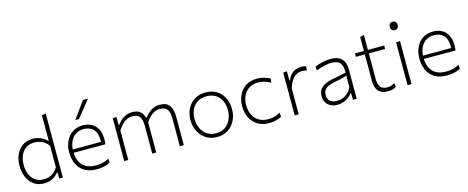

<svg xmlns="http://www.w3.org/2000/svg" viewBox="-39 -1455 5224 2142"><g transform="rotate(-15 2573.0 -384.0)"><path d="M276.5 9.5Q204.5 9.5 155.8 -26.2Q107 -62 82.8 -120.8Q58.5 -179.5 58.5 -249Q58.5 -323 84.8 -380.8Q111 -438.5 160.2 -471.8Q209.5 -505 278.5 -505Q315 -505 346 -495.2Q377 -485.5 400.8 -469.8Q424.5 -454 439 -437H446V-494Q446 -557.5 446 -617Q446 -676.5 446 -731.5L492 -740Q492 -679 492 -618.8Q492 -558.5 492 -494V-220.5Q492 -159.5 492 -107.8Q492 -56 492 0H450L448.5 -69.5H442Q421.5 -44 396.5 -26.5Q371.5 -9 341.5 0.2Q311.5 9.5 276.5 9.5ZM284.5 -35.5Q321 -35.5 350.8 -46.8Q380.5 -58 404 -79Q427.5 -100 446 -130V-378Q427 -405.5 402 -423.8Q377 -442 347.2 -451Q317.5 -460 286 -460Q225 -460 185 -431.2Q145 -402.5 125.5 -354.8Q106 -307 106 -249Q106 -193.5 124.2 -144.8Q142.5 -96 182 -65.8Q221.5 -35.5 284.5 -35.5Z M883.5 9.5Q798.5 9.5 743 -24.2Q687.5 -58 660 -116.8Q632.5 -175.5 632.5 -251Q632.5 -325 660 -382.5Q687.5 -440 737.8 -472.5Q788 -505 855.5 -505Q915 -505 958.8 -480.5Q1002.5 -456 1026.2 -409.2Q1050 -362.5 1050 -296.5Q1050 -279 1049.2 -264.5Q1048.5 -250 1046 -235.5L1005 -265.5Q1006 -273.5 1006 -281Q1006 -288.5 1006 -295.5Q1006 -380.5 964.8 -421.5Q923.5 -462.5 856.5 -462.5Q800 -462.5 760.5 -435.8Q721 -409 700.2 -361.8Q679.5 -314.5 679.5 -254V-249Q679.5 -183.5 702 -135.2Q724.5 -87 770 -61Q815.5 -35 886 -35Q911.5 -35 937.5 -38.8Q963.5 -42.5 988.5 -50.8Q1013.5 -59 1037 -72.5L1040 -26Q1021 -15 996.2 -7Q971.5 1 942.8 5.2Q914 9.5 883.5 9.5ZM654 -235.5V-273.5L1015 -274.5L1046 -266.5V-235.5ZM791 -583Q826.5 -632 862.5 -681Q898.5 -730 933 -777.5L991 -778.5Q965 -745.5 938.5 -713.2Q912 -681 886.2 -648.8Q860.5 -616.5 834.5 -584.5Z M1201 0Q1201 -56 1201 -107.8Q1201 -159.5 1201 -220.5V-270.5Q1201 -324.5 1201 -381.5Q1201 -438.5 1201 -494.5L1244 -498.5L1245 -404.5H1252Q1266.5 -425.5 1290.8 -448.8Q1315 -472 1348.5 -488.5Q1382 -505 1426 -505Q1489 -505 1522.2 -474.2Q1555.5 -443.5 1565 -385.5L1567 -382Q1569 -369 1569.8 -355.8Q1570.5 -342.5 1570.5 -327.5Q1570.5 -295 1570.5 -272Q1570.5 -249 1570.5 -220.5Q1570.5 -162.5 1570.5 -109.2Q1570.5 -56 1570.5 0H1524.5Q1524.5 -56 1524.5 -109Q1524.5 -162 1524.5 -219V-321Q1524.5 -389 1501 -424Q1477.5 -459 1415.5 -459Q1378 -459 1347.2 -442.8Q1316.5 -426.5 1292 -399.2Q1267.5 -372 1247.5 -340.5V-219Q1247.5 -159.5 1247.5 -107.8Q1247.5 -56 1247.5 0ZM1843 0Q1843 -56 1843 -109Q1843 -162 1843 -219V-321Q1843 -389 1819.5 -424Q1796 -459 1734 -459Q1696.5 -459 1665.8 -443Q1635 -427 1610.2 -400Q1585.5 -373 1566 -340.5L1559.5 -401.5H1566.5Q1583 -424 1607.8 -448Q1632.5 -472 1666.8 -488.5Q1701 -505 1744.5 -505Q1824.5 -505 1856.8 -457.8Q1889 -410.5 1889 -327.5Q1889 -295 1889 -272Q1889 -249 1889 -220.5Q1889 -162.5 1889 -109.2Q1889 -56 1889 0Z M2274 9.5Q2216.5 9.5 2171.8 -11.5Q2127 -32.5 2096 -68.8Q2065 -105 2048.8 -152.2Q2032.5 -199.5 2032.5 -251Q2032.5 -325 2062.8 -382.2Q2093 -439.5 2147.2 -472.2Q2201.5 -505 2273.5 -505Q2329.5 -505 2373.5 -486Q2417.5 -467 2448.8 -432.2Q2480 -397.5 2496.5 -351.2Q2513 -305 2513 -251Q2513 -178 2483.5 -119Q2454 -60 2400.2 -25.2Q2346.5 9.5 2274 9.5ZM2274 -34.5Q2338.5 -34.5 2380.8 -65.5Q2423 -96.5 2444.2 -146Q2465.5 -195.5 2465.5 -251Q2465.5 -313.5 2442.2 -360.8Q2419 -408 2376 -434.5Q2333 -461 2274 -461Q2210.5 -461 2167.2 -433Q2124 -405 2101.8 -357.2Q2079.5 -309.5 2079.5 -251Q2079.5 -195.5 2101 -146Q2122.5 -96.5 2165.8 -65.5Q2209 -34.5 2274 -34.5Z M2874.5 9.5Q2796 9.5 2741.2 -24.8Q2686.5 -59 2658 -117.2Q2629.5 -175.5 2629.5 -248Q2629.5 -321 2657.5 -379.2Q2685.5 -437.5 2738.2 -471.2Q2791 -505 2865.5 -505Q2894 -505 2921.8 -500Q2949.5 -495 2974 -486.2Q2998.5 -477.5 3017.5 -466.5L3012 -419.5Q2984 -435.5 2958.8 -444.5Q2933.5 -453.5 2911.2 -457Q2889 -460.5 2869 -460.5Q2782 -460.5 2729.2 -403.2Q2676.5 -346 2676.5 -248.5Q2676.5 -188.5 2699 -140.2Q2721.5 -92 2766.2 -63.5Q2811 -35 2879 -35Q2902 -35 2924.8 -39.2Q2947.5 -43.5 2969.8 -51.8Q2992 -60 3013 -73L3020 -26Q3004.5 -17 2982.5 -8.8Q2960.5 -0.5 2933.2 4.5Q2906 9.5 2874.5 9.5Z M3169.5 0Q3169.5 -56 3169.5 -107.8Q3169.5 -159.5 3169.5 -220.5V-270.5Q3169.5 -324.5 3169.5 -381.5Q3169.5 -438.5 3169.5 -494.5L3212.5 -498.5L3213.5 -391.5H3219.5Q3240 -440 3268.5 -464.5Q3297 -489 3326.2 -497Q3355.5 -505 3379 -505Q3394.5 -505 3408.2 -503Q3422 -501 3434.5 -497L3430 -448Q3415.5 -452 3403.2 -454.5Q3391 -457 3373.5 -457Q3359 -457 3338.8 -452.2Q3318.5 -447.5 3296.2 -431.8Q3274 -416 3253 -384.2Q3232 -352.5 3216 -299V-219Q3216 -159.5 3216 -107.8Q3216 -56 3216 0Z M3665 9.5Q3618 9.5 3584.2 -7.8Q3550.5 -25 3532.5 -56Q3514.5 -87 3514.5 -129Q3514.5 -168.5 3529.2 -195.2Q3544 -222 3567.5 -238.8Q3591 -255.5 3619 -265Q3647 -274.5 3673.5 -280L3841 -313.5Q3843.5 -376.5 3826.5 -408.2Q3809.5 -440 3779.8 -450.5Q3750 -461 3714.5 -461Q3697.5 -461 3678.2 -458.8Q3659 -456.5 3637.5 -451.8Q3616 -447 3591.5 -439.2Q3567 -431.5 3539 -420L3535.5 -466Q3553.5 -474 3575.8 -481Q3598 -488 3622.2 -493.5Q3646.5 -499 3671.5 -502Q3696.5 -505 3720 -505Q3770.5 -505 3808 -488Q3845.5 -471 3865.8 -434Q3886 -397 3886 -338.5Q3886 -315.5 3886 -280Q3886 -244.5 3886 -211V-140Q3886 -108.5 3886 -74.5Q3886 -40.5 3886 0H3842.5L3841.5 -77H3834.5Q3818 -54.5 3792.2 -34.8Q3766.5 -15 3734 -2.8Q3701.5 9.5 3665 9.5ZM3672.5 -34Q3703 -34 3734.5 -45.5Q3766 -57 3793.5 -81.8Q3821 -106.5 3840 -146L3840.5 -281.5Q3831.5 -277 3816.5 -271.8Q3801.5 -266.5 3771.5 -259.5Q3741.5 -252.5 3688 -242.5Q3653.5 -236 3625 -223.5Q3596.5 -211 3579.2 -188.5Q3562 -166 3562 -131Q3562 -78 3593.2 -56Q3624.5 -34 3672.5 -34Z M4244 9.5Q4197.5 9.5 4165.8 -7.8Q4134 -25 4117.8 -59.8Q4101.5 -94.5 4101.5 -146.5Q4101.5 -195.5 4101.5 -243Q4101.5 -290.5 4101.5 -333.5Q4101.5 -376.5 4101.5 -413.2Q4101.5 -450 4101.5 -477.5Q4101.5 -525.5 4101.5 -567.5Q4101.5 -609.5 4101.5 -655L4147.5 -668Q4147.5 -632 4147.5 -602.5Q4147.5 -573 4147.5 -543.2Q4147.5 -513.5 4147.5 -477.5V-151Q4147.5 -92.5 4173.2 -63.5Q4199 -34.5 4251.5 -34.5Q4271.5 -34.5 4295 -41.5Q4318.5 -48.5 4335.5 -62L4341.5 -16Q4332.5 -9 4317.5 -3Q4302.5 3 4283.5 6.2Q4264.5 9.5 4244 9.5ZM3998 -454.5V-494.5H4335.5V-454.5Q4283.5 -454.5 4230.8 -454.5Q4178 -454.5 4128 -454.5H4112Z M4473 0Q4473 -56 4473 -107.8Q4473 -159.5 4473 -220.5V-270.5Q4473 -312 4473 -349Q4473 -386 4473 -421.8Q4473 -457.5 4473 -494.5L4519 -496.5Q4519 -459.5 4519 -423.5Q4519 -387.5 4519 -350Q4519 -312.5 4519 -270.5V-220.5Q4519 -159.5 4519 -107.8Q4519 -56 4519 0ZM4494 -629.5Q4475 -629.5 4462.5 -641.8Q4450 -654 4450 -678Q4450 -703 4462.5 -715.2Q4475 -727.5 4495 -727.5Q4515 -727.5 4527.2 -715Q4539.5 -702.5 4539.5 -678Q4539.5 -654 4527.2 -641.8Q4515 -629.5 4494 -629.5Z M4928 9.5Q4843 9.5 4787.5 -24.2Q4732 -58 4704.5 -116.8Q4677 -175.5 4677 -251Q4677 -325 4704.5 -382.5Q4732 -440 4782.2 -472.5Q4832.5 -505 4900 -505Q4959.5 -505 5003.2 -480.5Q5047 -456 5070.8 -409.2Q5094.5 -362.5 5094.5 -296.5Q5094.5 -279 5093.8 -264.5Q5093 -250 5090.5 -235.5L5049.5 -265.5Q5050.5 -273.5 5050.5 -281Q5050.5 -288.5 5050.5 -295.5Q5050.5 -380.5 5009.2 -421.5Q4968 -462.5 4901 -462.5Q4844.5 -462.5 4805 -435.8Q4765.5 -409 4744.8 -361.8Q4724 -314.5 4724 -254V-249Q4724 -183.5 4746.5 -135.2Q4769 -87 4814.5 -61Q4860 -35 4930.5 -35Q4956 -35 4982 -38.8Q5008 -42.5 5033 -50.8Q5058 -59 5081.5 -72.5L5084.5 -26Q5065.5 -15 5040.8 -7Q5016 1 4987.2 5.2Q4958.5 9.5 4928 9.5ZM4698.5 -235.5V-273.5L5059.5 -274.5L5090.5 -266.5V-235.5Z"/></g></svg>

Font: Commissioner Thin ExtraLight
Style: Regular
Weight: 250
Version: Version 1.000